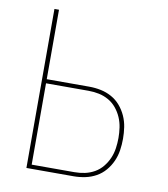

<svg xmlns="http://www.w3.org/2000/svg" viewBox="-82 -805 765 874"><g transform="rotate(10 300.0 -367.5)"><path d="M99 0V-735H120V-414H317Q344 -414 370.5 -408.5Q397 -403 420.5 -390Q444 -377 461.5 -356.5Q479 -336 490 -311.5Q501 -287 505 -260.5Q509 -234 509 -207Q509 -180 505 -153.5Q501 -127 490 -102.5Q479 -78 461.5 -57.5Q444 -37 420.5 -24Q397 -11 370.5 -5.5Q344 0 317 0ZM317 -19Q342 -19 365.5 -24Q389 -29 410 -41Q431 -53 446.5 -72Q462 -91 471.5 -113Q481 -135 484.5 -159Q488 -183 488 -207Q488 -231 484.5 -255Q481 -279 471.5 -301Q462 -323 446.5 -342Q431 -361 410 -373Q389 -385 365.5 -390Q342 -395 317 -395H120V-19Z"/></g></svg>

Font: Iosevka Aile Thin
Style: Regular
Weight: 100
Designer: Belleve Invis
Foundry: Belleve Invis
Version: Version 31.1.0; ttfautohint (v1.8.4)